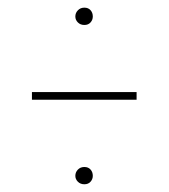

<svg xmlns="http://www.w3.org/2000/svg" viewBox="-20 -580 438 499"><path d="M221.2 -537.1Q221.2 -528.3 215.3 -521.7Q209.5 -515.1 199.2 -515.1Q189 -515.1 182.4 -521.7Q175.8 -528.3 175.8 -537.1Q175.8 -546.4 182.4 -553.2Q189 -560.1 199.2 -560.1Q209.5 -560.1 215.3 -553.5Q221.2 -546.9 221.2 -537.1ZM63 -320.8V-340.8H335V-320.8ZM221.2 -123Q221.2 -114.3 215.3 -107.7Q209.5 -101.1 199.2 -101.1Q189 -101.1 182.4 -107.7Q175.8 -114.3 175.8 -123Q175.8 -132.3 182.4 -139.2Q189 -146 199.2 -146Q209.5 -146 215.3 -139.4Q221.2 -132.8 221.2 -123Z"/></svg>

Font: Fira Sans Compressed Thin
Style: Regular
Weight: 100
Width: 1
Designer: Carrois Corporate & Edenspiekermann AG
Foundry: Carrois Corporate GbR & Edenspiekermann AG
Version: Version 4.203;PS 004.203;hotconv 1.0.88;makeotf.lib2.5.64775